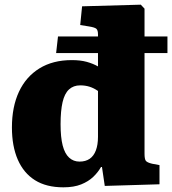

<svg xmlns="http://www.w3.org/2000/svg" viewBox="-20 -787 736 821"><path d="M251 14Q178 14 129.5 -16.5Q81 -47 56 -104.5Q31 -162 31 -242Q31 -330 61 -394.5Q91 -459 148.5 -494.5Q206 -530 287 -530Q324 -530 351 -522.5Q378 -515 399 -503V-560H220L228 -631H399V-640Q399 -657 392.5 -663.5Q386 -670 360 -674L323 -680L331 -760L582 -767L598 -750V-631H696V-560H598V-130Q598 -107 603.5 -99.5Q609 -92 630 -87L662 -81V1L428 8L416 -73H412Q399 -50 378.5 -30.5Q358 -11 327 1.5Q296 14 251 14ZM320 -96Q346 -96 363.5 -108Q381 -120 390 -144Q399 -168 399 -202V-398Q382 -410 363.5 -416Q345 -422 323 -422Q294 -422 275 -404.5Q256 -387 247.5 -350Q239 -313 239 -256Q239 -200 248 -165Q257 -130 275.5 -113Q294 -96 320 -96Z"/></svg>

Font: Literata 18pt ExtraBold
Style: Regular
Weight: 800
Designer: Latin by Veronika Burian and Jose Scaglione. Greek by Irene Vlachou. Cyrillic by Vera Evstafieva.
Foundry: TypeTogether
Version: Version 3.103;gftools[0.9.29]